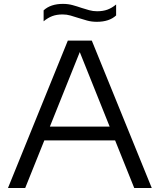

<svg xmlns="http://www.w3.org/2000/svg" viewBox="-20 -944 802 964"><path d="M20 0 320.5 -740H441L742 0H654L558 -239H202.5L106.5 0ZM230.5 -308.5H530.5L380.5 -682.5ZM466 -834.5Q440 -834.5 417.2 -840.8Q394.5 -847 373 -854Q353 -860.5 334 -866Q315 -871.5 294.5 -871.5Q264.5 -871.5 242.2 -863Q220 -854.5 199 -837V-892Q234 -924.5 296 -924.5Q322 -924.5 344.8 -918.2Q367.5 -912 389 -904.5Q409 -898 428 -892.8Q447 -887.5 467.5 -887.5Q497.5 -887.5 519.8 -895.8Q542 -904 563 -921.5V-866.5Q528.5 -834.5 466 -834.5Z"/></svg>

Font: Encode Sans Expanded Expanded
Style: Regular
Weight: 400
Width: 7
Designer: Multiple Designers
Foundry: Impallari Type
Version: Version 3.000; ttfautohint (v1.8.3) -l 8 -r 50 -G 200 -x 14 